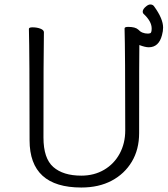

<svg xmlns="http://www.w3.org/2000/svg" viewBox="-20 -824 750 857"><path d="M343 13Q112 13 112 -198Q112 -586 109 -695Q109 -702 125 -702Q145 -702 160.5 -696Q176 -690 176 -680Q174 -584 174 -210Q174 -117 218 -78.5Q262 -40 343 -40Q400 -40 444.5 -66Q489 -92 514 -138Q539 -184 539 -242Q539 -595 536 -697Q536 -704 552 -704Q584 -704 597 -692Q613 -674 641 -674Q643 -674 650 -675.5Q657 -677 657 -697Q657 -729 620 -763Q617 -767 617 -772Q617 -784 634 -797Q643 -804 651 -804Q663 -804 669 -794Q708 -740 708 -701Q708 -685 703 -667Q689 -613 644 -613Q628 -613 602 -623Q601 -594 601 -230Q601 -157 568.5 -102.5Q536 -48 478.5 -17.5Q421 13 343 13Z"/></svg>

Font: LXGW WenKai TC Light
Style: Regular
Weight: 300
Designer: LXGW / Fontworks Inc.
Foundry: LXGW / Fontworks Inc.
Version: Version 1.330